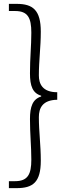

<svg xmlns="http://www.w3.org/2000/svg" viewBox="-20 -805 355 993"><path d="M26 168H66C150 168 191 138 191 26C191 -56 181 -123 181 -199C181 -245 199 -288 276 -289V-328C199 -328 181 -372 181 -415C181 -493 191 -560 191 -641C191 -753 150 -785 66 -785H26V-748H58C124 -748 142 -713 142 -636C142 -566 135 -506 135 -426C135 -360 149 -323 193 -310V-306C149 -292 135 -254 135 -189C135 -110 142 -50 142 21C142 96 124 132 58 132H26Z"/></svg>

Font: Noto Sans KR Light
Style: Regular
Weight: 300
Designer: Ryoko NISHIZUKA 西塚涼子 (kana, bopomofo & ideographs); Paul D. Hunt (Latin, Greek & Cyrillic); Sandoll Communications 산돌커뮤니
Foundry: Adobe
Version: Version 2.004;hotconv 1.0.118;makeotfexe 2.5.65603